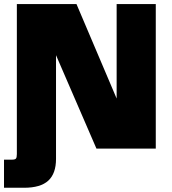

<svg xmlns="http://www.w3.org/2000/svg" viewBox="-21 -723 839 934"><path d="M61 0V-703.1H351.1L618.2 -74.7L546.4 -71.8V-703.1H736.8V0H448.2L174.8 -631.8L251.5 -635.3V0ZM-1.5 190.4V53.7H36.6Q52.2 53.7 56.6 48.3Q61 43 61 26.4V-9.3H251.5V50.3Q251.5 121.1 213.9 155.8Q176.3 190.4 95.7 190.4Z"/></svg>

Font: Schibsted Grotesk Black
Style: Regular
Weight: 900
Designer: Bakken & Baeck AS, Henrik Kongsvoll
Foundry: Schibsted ASA
Version: Version 1.100;gftools[0.9.25]